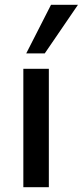

<svg xmlns="http://www.w3.org/2000/svg" viewBox="-20 -778 344 798"><path d="M77 0V-492H183V0ZM89 -556 192 -758H304L166 -556Z"/></svg>

Font: NunitoSans_10ptSemiBold
Style: Regular
Weight: 600
Designer: Vernon Adams
Foundry: Vernon Adams
Version: Version 3.101;gftools[0.9.27]